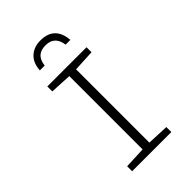

<svg xmlns="http://www.w3.org/2000/svg" viewBox="-272 -1040 1143 1143"><g transform="rotate(-45 300.0 -468.5)"><path d="M299 -937Q245 -937 210 -905.5Q175 -874 171 -813H212Q220 -895 300 -895Q377 -895 388 -813H428Q418 -937 299 -937ZM465 0V-42L328 -48V-665L465 -672V-714H135V-672L271 -665V-48L135 -42V0Z"/></g></svg>

Font: Noto Sans Mono UI Light
Style: Regular
Weight: 300
Designer: Monotype Design team
Foundry: Monotype Imaging Inc.
Version: 1.000